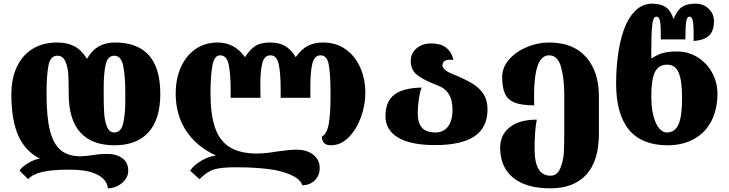

<svg xmlns="http://www.w3.org/2000/svg" viewBox="-20 -783 3978 1048"><path d="M495 163Q445 143 360 143Q265 143 211 155.5Q157 168 134 195L87 149Q96 130 132.5 108Q169 86 198 83Q118 43 80 -42.5Q42 -128 42 -267Q42 -355 72.5 -419Q103 -483 159 -517Q215 -551 292 -551Q347 -551 386 -530.5Q425 -510 455 -462Q504 -551 607 -551Q855 -551 855 -271Q855 -133 791 -61.5Q727 10 605 10Q482 10 418.5 -60Q355 -130 355 -271Q355 -341 352.5 -379.5Q350 -418 336.5 -448.5Q323 -479 293 -479Q255 -479 244.5 -425Q234 -371 234 -271Q234 -145 252.5 -71Q271 3 311.5 36.5Q352 70 420 70Q443 70 485 64Q491 63 513.5 60Q536 57 562 57Q617 57 648.5 81Q680 105 680 149Q680 187 646.5 215.5Q613 244 569 245Q566 217 546.5 196Q527 175 495 163ZM664 -238V-271Q664 -368 652.5 -423.5Q641 -479 604 -479Q568 -479 557 -431.5Q546 -384 546 -306V-271Q546 -208 548.5 -166.5Q551 -125 563.5 -92.5Q576 -60 604 -60Q641 -60 652.5 -110Q664 -160 664 -238Z M1486 146Q1399 130 1266 130Q1187 130 1148 142Q1109 154 1069 195L1018 149Q1036 119 1079.5 94Q1123 69 1159 66Q1052 17 995.5 -70Q939 -157 939 -272Q939 -352 967 -415.5Q995 -479 1047 -515Q1099 -551 1168 -551Q1260 -551 1317 -471Q1347 -516 1376 -533.5Q1405 -551 1455 -551Q1503 -551 1536 -532Q1569 -513 1594 -471Q1625 -515 1660.5 -533Q1696 -551 1743 -551Q1814 -551 1866 -514.5Q1918 -478 1946 -415Q1974 -352 1974 -275Q1974 -208 1949.5 -141.5Q1925 -75 1882 -32.5Q1839 10 1787 10Q1760 10 1748.5 -3Q1737 -16 1737 -37Q1766 -54 1775 -110Q1784 -166 1784 -245V-278Q1784 -379 1774.5 -430Q1765 -481 1730 -481Q1696 -481 1685 -436.5Q1674 -392 1674 -312V-249H1512V-294Q1512 -382 1501.5 -431.5Q1491 -481 1456 -481Q1423 -481 1412 -439Q1401 -397 1401 -324L1402 -249H1239V-285Q1239 -378 1228.5 -429.5Q1218 -481 1181 -481Q1149 -481 1139 -423Q1129 -365 1129 -274Q1129 -159 1153.5 -87Q1178 -15 1233.5 20Q1289 55 1383 55Q1427 55 1491 44Q1561 34 1598 34Q1655 34 1690 61.5Q1725 89 1725 134Q1725 175 1698 201.5Q1671 228 1630 228Q1615 175 1486 146Z M2084 -149Q2084 -228 2131.5 -265.5Q2179 -303 2282 -305Q2273 -286 2266.5 -243Q2260 -200 2260 -168Q2260 -112 2283 -86Q2306 -60 2357 -60Q2401 -60 2425.5 -92.5Q2450 -125 2450 -184Q2450 -238 2428.5 -271Q2407 -304 2363 -319Q2290 -347 2256 -374.5Q2222 -402 2222 -450Q2222 -492 2253.5 -519Q2285 -546 2334 -546Q2434 -546 2455 -456Q2449 -457 2438 -457Q2395 -457 2395 -427Q2395 -415 2408.5 -402.5Q2422 -390 2448 -380Q2517 -352 2557.5 -327.5Q2598 -303 2619.5 -269Q2641 -235 2641 -186Q2641 -87 2570 -39Q2499 9 2354 9Q2222 9 2153 -32Q2084 -73 2084 -149Z M2710 23Q2710 -47 2762.5 -88.5Q2815 -130 2910 -130Q2898 -72 2898 28Q2898 104 2919.5 140Q2941 176 2985 176Q3022 176 3038.5 135Q3055 94 3057.5 51Q3060 8 3060 -55V-269Q3060 -352 3042.5 -416.5Q3025 -481 2977 -481Q2895 -481 2895 -260Q2895 -223 2896 -208Q2828 -208 2790.5 -222.5Q2753 -237 2737 -270Q2721 -303 2721 -363Q2721 -415 2758.5 -458Q2796 -501 2855.5 -526Q2915 -551 2977 -551Q3109 -551 3179 -471.5Q3249 -392 3249 -257V-54Q3249 95 3180.5 170Q3112 245 2984 245Q2852 245 2781 187Q2710 129 2710 23Z M3343 -328Q3343 -420 3356.5 -505Q3370 -590 3398 -652Q3451 -763 3540 -763Q3587 -763 3615 -743Q3643 -723 3656 -679Q3676 -727 3702.5 -745Q3729 -763 3776 -763Q3819 -763 3848 -735.5Q3877 -708 3877 -668Q3877 -615 3851 -589.5Q3825 -564 3766 -559V-606Q3766 -648 3761.5 -670Q3757 -692 3742 -692Q3730 -692 3725.5 -664Q3721 -636 3721 -568H3587Q3587 -619 3585.5 -644Q3584 -669 3578.5 -680.5Q3573 -692 3562 -692Q3545 -692 3540 -646Q3535 -600 3535 -508V-466H3539Q3572 -487 3602 -494.5Q3632 -502 3675 -502Q3737 -502 3787.5 -470.5Q3838 -439 3867 -386Q3896 -333 3896 -273Q3896 -186 3863 -122.5Q3830 -59 3768.5 -24.5Q3707 10 3624 10Q3343 10 3343 -328ZM3703 -247Q3703 -345 3684 -387.5Q3665 -430 3622 -430Q3575 -430 3555 -390Q3535 -350 3535 -256Q3535 -169 3559 -114.5Q3583 -60 3620 -60Q3664 -60 3683.5 -104Q3703 -148 3703 -247Z"/></svg>

Font: Noto Serif Georgian Black
Style: Regular
Weight: 900
Designer: Monotype Design team
Foundry: Monotype Imaging Inc.
Version: Version 1.000